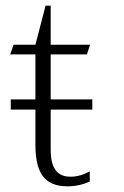

<svg xmlns="http://www.w3.org/2000/svg" viewBox="-20 -648 437 678"><path d="M159 -261V-120Q159 -71 176 -47.5Q193 -24 229 -24Q263 -24 297 -43V-7Q260 10 218 10Q159 10 132 -25Q105 -60 105 -137V-261H18V-297H105V-456H16L28 -490H105L141 -628H159V-490H298L287 -456H159V-297H306V-261Z"/></svg>

Font: Fahkwang ExtraLight
Style: Regular
Weight: 275
Designer: Suppakit Chalermlarp | Katatrad Co.,Ltd.
Foundry: Cadson Demak Co.,Ltd.
Version: Version 1.000; ttfautohint (v1.6)